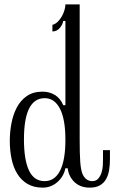

<svg xmlns="http://www.w3.org/2000/svg" viewBox="-20 -840 524 880"><path d="M345.2 -198.2Q345.2 -134.8 347.7 -99.4Q350.1 -64 357.9 -43Q366.2 -24.9 377.7 -17.3Q389.2 -9.8 402.8 -9.8Q419.9 -9.8 429.9 -21Q439.9 -32.2 445.1 -48.1Q450.2 -64 451.2 -80.6Q452.1 -97.2 452.1 -108.9V-151.9H483.9V-109.9Q483.9 -83 480 -59.6Q476.1 -36.1 465.6 -18.1Q455.1 0 437 10Q418.9 20 391.1 20Q349.1 20 322.5 -4.4Q295.9 -28.8 290 -68.8H279.8Q272 -30.8 242.9 -5.4Q213.9 20 175.8 20Q134.8 20 106 2.9Q77.1 -14.2 59.1 -43.7Q41 -73.2 33 -112.1Q24.9 -150.9 24.9 -194.8Q24.9 -234.9 32.5 -274.9Q40 -314.9 57.1 -347.4Q74.2 -379.9 103 -399.9Q131.8 -419.9 174.8 -419.9Q207 -419.9 231.9 -404.5Q256.8 -389.2 270 -357.9H279.8V-744.1H270Q267.1 -727.1 253.7 -711.4Q240.2 -695.8 220.2 -695.8V-726.1Q234.9 -730 245.8 -741.5Q256.8 -752.9 264.4 -766.8Q272 -780.8 275.9 -794.9Q279.8 -809.1 279.8 -819.8H345.2ZM185.1 -390.1Q89.8 -390.1 89.8 -201.2Q89.8 -106.9 113 -58.3Q136.2 -9.8 184.1 -9.8Q231 -9.8 255.4 -57.9Q279.8 -106 279.8 -199.2Q279.8 -293 254.9 -341.6Q230 -390.1 185.1 -390.1Z"/></svg>

Font: Sevillana
Style: Regular
Weight: 400
Designer: Olga Umpeleva
Foundry: Brownfox
Version: Version 1.001